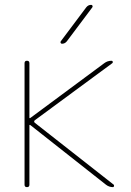

<svg xmlns="http://www.w3.org/2000/svg" viewBox="-20 -770 540 790"><path d="M81 -10V-510Q81 -520 91 -520Q101 -520 101 -510V-285Q101 -284 102 -284H104L409 -510Q422 -520 439 -520Q443 -520 444 -516Q445 -512 442 -510L123 -275Q118 -270 123 -265L448 -10Q450 -8 449 -4Q448 0 445 0Q429 0 416 -10L104 -256H102Q101 -256 101 -255V-10Q101 0 91 0Q81 0 81 -10ZM235 -590Q231 -590 229.5 -593.5Q228 -597 230 -600L335 -740Q343 -750 355 -750Q359 -750 360.5 -746.5Q362 -743 360 -740L255 -600Q247 -590 235 -590Z"/></svg>

Font: Rounded Mplus 1c Thin
Style: Regular
Weight: 250
Version: Version 1.059.20150529